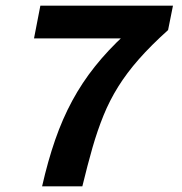

<svg xmlns="http://www.w3.org/2000/svg" viewBox="-20 -655 640 675"><path d="M128 0Q148.3 -89.3 174 -163.4Q199.7 -237.4 234.1 -301Q268.5 -364.6 314 -421.6Q359.4 -478.6 418.4 -533L436.8 -520.1H99.6L121.9 -635.1H588.1L570.9 -549.3Q511.1 -495.6 468.2 -446.9Q425.4 -398.2 395.4 -350Q365.4 -301.9 344 -249.3Q322.6 -196.7 305.1 -135.9Q287.7 -75.1 269.5 0Z"/></svg>

Font: SourceCodeVF
Style: Italic
Weight: 200
Italic angle: -11°
Monospace: yes
Designer: Paul D. Hunt, Teo Tuominen
Foundry: Adobe
Version: Version 1.026;hotconv 1.1.0;makeotfexe 2.6.0